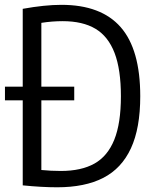

<svg xmlns="http://www.w3.org/2000/svg" viewBox="-22 -768 642 794"><path d="M558 -370Q558 -238 519.5 -154.8Q481 -71.5 405.2 -32.5Q329.5 6.5 214.5 6.5Q150.5 6.5 72 -1.5V-353H-1.5V-409.5H72V-731.5Q163 -748 232 -748Q396 -748 477 -655.8Q558 -563.5 558 -370ZM478 -370Q478 -480.5 451.8 -549Q425.5 -617.5 372.8 -649Q320 -680.5 237 -680.5Q193.5 -680.5 149 -673.5V-409.5H285V-353H149V-65Q189 -61 229.5 -61Q314 -61 368.5 -91.5Q423 -122 450.5 -190Q478 -258 478 -370Z"/></svg>

Font: Encode Sans Condensed
Style: Regular
Weight: 400
Width: 3
Designer: Multiple Designers
Foundry: Impallari Type
Version: Version 2.000